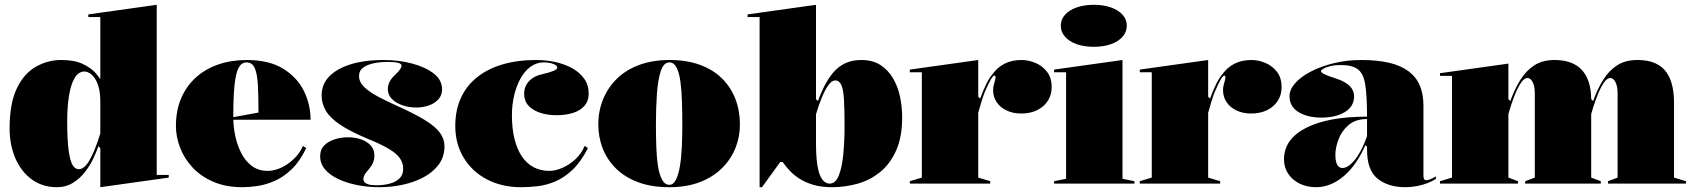

<svg xmlns="http://www.w3.org/2000/svg" viewBox="-20 -765 7055 800"><path d="M633 -745V-36H683V-25L398 15V-148L390 -156Q383 -135 369.5 -106Q356 -77 335 -49.5Q314 -22 284.5 -3.5Q255 15 217 15Q157 15 112.5 -17.5Q68 -50 44 -105.5Q20 -161 20 -230Q20 -334 50 -396.5Q80 -459 129.5 -487Q179 -515 235 -515Q291 -515 325 -498.5Q359 -482 376 -463Q393 -444 398 -435V-694H348V-705ZM332 -467Q307 -467 291 -440Q275 -413 267.5 -366Q260 -319 260 -260Q260 -186 265.5 -142Q271 -98 281.5 -79Q292 -60 308 -60Q319 -60 330 -68.5Q341 -77 352 -95.5Q363 -114 374.5 -142Q386 -170 398 -209V-341Q398 -374 392 -398Q386 -422 376 -437Q366 -452 354.5 -459.5Q343 -467 332 -467Z M1008 -515Q1101 -515 1159.5 -479Q1218 -443 1246 -386.5Q1274 -330 1274 -266H948V-276L1057 -296Q1057 -364 1054.5 -410.5Q1052 -457 1041.5 -481Q1031 -505 1007 -505Q987 -505 975 -484Q963 -463 957.5 -413.5Q952 -364 952 -276Q952 -239 960 -200Q968 -161 985 -127.5Q1002 -94 1029.5 -73.5Q1057 -53 1096 -53Q1114 -53 1135.5 -60Q1157 -67 1177.5 -81Q1198 -95 1215 -114Q1232 -133 1242 -157L1256 -148Q1229 -92 1195 -59.5Q1161 -27 1124 -11Q1087 5 1052.5 10Q1018 15 990 15Q921 15 869 -7.5Q817 -30 782.5 -67Q748 -104 730.5 -149.5Q713 -195 713 -240Q713 -305 735 -356Q757 -407 796.5 -442.5Q836 -478 890 -496.5Q944 -515 1008 -515Z M1561 15Q1514 15 1470 6.5Q1426 -2 1390.5 -18.5Q1355 -35 1334.5 -59Q1314 -83 1314 -114Q1314 -142 1331 -159Q1348 -176 1374.5 -184.5Q1401 -193 1429 -193Q1459 -193 1484 -184.5Q1509 -176 1524.5 -159Q1540 -142 1540 -118Q1540 -102 1535 -89Q1530 -76 1517 -60Q1504 -46 1499 -36.5Q1494 -27 1494 -17Q1494 -12 1499 -6Q1504 0 1516 3.5Q1528 7 1549 7Q1577 7 1602.5 0.5Q1628 -6 1644 -21Q1660 -36 1660 -62Q1660 -86 1646 -106Q1632 -126 1599 -145.5Q1566 -165 1509 -188Q1438 -218 1396.5 -246Q1355 -274 1337.5 -304Q1320 -334 1320 -368Q1320 -436 1390 -475.5Q1460 -515 1578 -515Q1643 -515 1698.5 -500Q1754 -485 1788 -458Q1822 -431 1822 -393Q1822 -368 1806.5 -351Q1791 -334 1766.5 -325.5Q1742 -317 1715 -317Q1693 -317 1672 -322Q1651 -327 1634 -336.5Q1617 -346 1606.5 -360.5Q1596 -375 1596 -394Q1596 -425 1625 -452Q1641 -467 1647 -476Q1653 -485 1653 -492Q1653 -495 1650 -498Q1647 -501 1640 -503Q1633 -505 1621.5 -506Q1610 -507 1593 -507Q1565 -507 1538 -501.5Q1511 -496 1493.5 -483.5Q1476 -471 1476 -448Q1476 -423 1498 -402Q1520 -381 1555 -362.5Q1590 -344 1630 -326Q1706 -292 1750 -265Q1794 -238 1813 -212Q1832 -186 1832 -156Q1832 -112 1808.5 -80Q1785 -48 1746 -27Q1707 -6 1659 4.5Q1611 15 1561 15Z M2151 15Q2071 15 2009 -17.5Q1947 -50 1912 -108Q1877 -166 1877 -240Q1877 -305 1900 -356Q1923 -407 1967 -442.5Q2011 -478 2073.5 -496.5Q2136 -515 2215 -515Q2255 -515 2294 -506.5Q2333 -498 2364.5 -480.5Q2396 -463 2414.5 -436.5Q2433 -410 2433 -374Q2433 -345 2416 -325Q2399 -305 2369 -295Q2339 -285 2300 -285Q2241 -285 2202.5 -308Q2164 -331 2164 -374Q2164 -405 2184.5 -427Q2205 -449 2240 -456Q2302 -470 2302 -483Q2302 -489 2294.5 -494Q2287 -499 2274.5 -502Q2262 -505 2246 -505Q2215 -505 2190 -486.5Q2165 -468 2148 -436.5Q2131 -405 2122 -366Q2113 -327 2113 -285Q2113 -230 2123.5 -187Q2134 -144 2154 -114Q2174 -84 2203 -68.5Q2232 -53 2269 -53Q2294 -53 2323 -65.5Q2352 -78 2377.5 -101.5Q2403 -125 2416 -157L2430 -148Q2400 -90 2365 -57Q2330 -24 2292.5 -8.5Q2255 7 2219 11Q2183 15 2151 15Z M2769 -515Q2841 -515 2896 -495Q2951 -475 2988 -438.5Q3025 -402 3044 -353Q3063 -304 3063 -246Q3063 -195 3044.5 -148.5Q3026 -102 2989 -65Q2952 -28 2897 -6.5Q2842 15 2769 15Q2693 15 2637 -6.5Q2581 -28 2544.5 -65Q2508 -102 2490.5 -148.5Q2473 -195 2473 -246Q2473 -304 2493.5 -353Q2514 -402 2552 -438.5Q2590 -475 2645 -495Q2700 -515 2769 -515ZM2769 -505Q2745 -505 2733 -468Q2721 -431 2717 -372Q2713 -313 2713 -246Q2713 -200 2714.5 -155Q2716 -110 2721.5 -74Q2727 -38 2738.5 -16.5Q2750 5 2769 5Q2786 5 2796.5 -16Q2807 -37 2813 -73Q2819 -109 2821 -154Q2823 -199 2823 -246Q2823 -296 2821.5 -342.5Q2820 -389 2815 -425.5Q2810 -462 2799 -483.5Q2788 -505 2769 -505Z M3145 15V-694H3095V-705L3380 -745V-352L3388 -344Q3408 -398 3429 -431.5Q3450 -465 3472.5 -483Q3495 -501 3519 -508Q3543 -515 3569 -515Q3616 -515 3648 -494.5Q3680 -474 3700.5 -439.5Q3721 -405 3730 -362.5Q3739 -320 3739 -276Q3739 -194 3714 -138Q3689 -82 3647 -48Q3605 -14 3553 0.5Q3501 15 3447 15Q3402 15 3368.5 5Q3335 -5 3311 -20.5Q3287 -36 3270 -54.5Q3253 -73 3241 -90H3231L3155 15ZM3437 0Q3461 0 3474.5 -32.5Q3488 -65 3493.5 -120Q3499 -175 3499 -241Q3499 -309 3496.5 -350.5Q3494 -392 3485.5 -411Q3477 -430 3460 -430Q3446 -430 3431.5 -410Q3417 -390 3404 -358Q3391 -326 3380 -289V-170Q3380 -116 3385 -82Q3390 -48 3398.5 -30.5Q3407 -13 3417 -6.5Q3427 0 3437 0Z M3771 0V-10L3821 -25V-464H3771V-475L4056 -515V-362L4064 -354Q4075 -385 4087.5 -411Q4100 -437 4113 -453Q4135 -484 4165.5 -499.5Q4196 -515 4236 -515Q4265 -515 4294 -503Q4323 -491 4342.5 -466Q4362 -441 4362 -402Q4362 -370 4346 -345Q4330 -320 4301.5 -306Q4273 -292 4235 -292Q4201 -292 4174.5 -304.5Q4148 -317 4133 -339Q4118 -361 4118 -389Q4118 -401 4120.5 -410.5Q4123 -420 4125.5 -428.5Q4128 -437 4128 -443Q4128 -450 4124 -450Q4118 -450 4109 -435Q4100 -420 4083 -381Q4077 -366 4070 -343.5Q4063 -321 4056 -295V-25L4106 -10V0Z M4537 -570Q4497 -570 4466 -581Q4435 -592 4417.5 -612Q4400 -632 4400 -658Q4400 -684 4417.5 -703.5Q4435 -723 4466 -734Q4497 -745 4537 -745Q4578 -745 4609 -734Q4640 -723 4657.5 -703.5Q4675 -684 4675 -658Q4675 -632 4657.5 -612Q4640 -592 4609 -581Q4578 -570 4537 -570ZM4372 0V-10L4422 -20V-464H4372V-475L4657 -515V-20L4707 -10V0Z M4729 0V-10L4779 -25V-464H4729V-475L5014 -515V-362L5022 -354Q5033 -385 5045.5 -411Q5058 -437 5071 -453Q5093 -484 5123.5 -499.5Q5154 -515 5194 -515Q5223 -515 5252 -503Q5281 -491 5300.5 -466Q5320 -441 5320 -402Q5320 -370 5304 -345Q5288 -320 5259.5 -306Q5231 -292 5193 -292Q5159 -292 5132.5 -304.5Q5106 -317 5091 -339Q5076 -361 5076 -389Q5076 -401 5078.5 -410.5Q5081 -420 5083.5 -428.5Q5086 -437 5086 -443Q5086 -450 5082 -450Q5076 -450 5067 -435Q5058 -420 5041 -381Q5035 -366 5028 -343.5Q5021 -321 5014 -295V-25L5064 -10V0Z M5651 -515Q5719 -515 5768 -503.5Q5817 -492 5849 -468Q5881 -444 5896 -408.5Q5911 -373 5911 -325V-32Q5911 -25 5913.5 -19.5Q5916 -14 5923 -14Q5929 -14 5939 -18Q5949 -22 5963 -30V-20Q5949 -10 5928 -2Q5907 6 5883 10.5Q5859 15 5836 15Q5764 15 5720 -20.5Q5676 -56 5676 -140Q5676 -142 5676 -143.5Q5676 -145 5676 -147.5Q5676 -150 5676 -154L5669 -160Q5651 -119 5628.5 -86.5Q5606 -54 5579.5 -31.5Q5553 -9 5524 3Q5495 15 5464 15Q5425 15 5395 0Q5365 -15 5347.5 -41Q5330 -67 5330 -101Q5330 -185 5421.5 -232Q5513 -279 5676 -279Q5676 -366 5668.5 -412.5Q5661 -459 5637.5 -476.5Q5614 -494 5566 -494Q5542 -494 5523.5 -489.5Q5505 -485 5494.5 -479Q5484 -473 5484 -469Q5484 -463 5498 -456Q5512 -449 5549 -437Q5622 -413 5622 -364Q5622 -321 5583.5 -298Q5545 -275 5486 -275Q5428 -275 5390.5 -298Q5353 -321 5353 -364Q5353 -392 5377 -419Q5401 -446 5443 -467.5Q5485 -489 5538.5 -502Q5592 -515 5651 -515ZM5676 -269Q5628 -269 5599 -244Q5570 -219 5557 -184Q5544 -149 5544 -119Q5544 -101 5547.5 -89Q5551 -77 5557.5 -71Q5564 -65 5574 -65Q5584 -65 5596 -72Q5608 -79 5621.5 -94.5Q5635 -110 5649 -135.5Q5663 -161 5676 -198Z M5980 0V-10L6030 -25V-449H5980V-460L6265 -500V-352L6273 -344Q6290 -392 6314 -431Q6338 -470 6372.5 -492.5Q6407 -515 6457 -515Q6496 -515 6525 -504Q6554 -493 6572.5 -472Q6591 -451 6600.5 -420.5Q6610 -390 6610 -352V-25L6650 -10V0H6335V-10L6375 -25V-375Q6375 -406 6366 -423Q6357 -440 6345 -440Q6331 -440 6317.5 -420Q6304 -400 6293 -372.5Q6282 -345 6274.5 -321.5Q6267 -298 6265 -290V-25L6305 -10V0ZM6680 0V-10L6720 -25V-375Q6720 -406 6711 -423Q6702 -440 6690 -440Q6676 -440 6662.5 -420Q6649 -400 6638 -372.5Q6627 -345 6619.5 -321.5Q6612 -298 6610 -290V-352L6618 -344Q6635 -392 6659 -431Q6683 -470 6717.5 -492.5Q6752 -515 6802 -515Q6848 -515 6878 -501Q6908 -487 6924.5 -462.5Q6941 -438 6948 -406.5Q6955 -375 6955 -340V-25L7005 -10V0Z"/></svg>

Font: Kalnia
Style: Bold
Weight: 700
Designer: Frida Medrano
Foundry: Frida Medrano
Version: Version 1.105